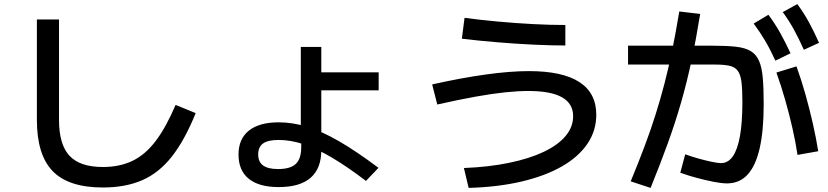

<svg xmlns="http://www.w3.org/2000/svg" viewBox="-20 -865 4040 937"><path d="M482 50Q315 50 237.5 -29.5Q160 -109 160 -280V-770H268V-280Q268 -160 319 -105Q370 -50 482 -50Q564 -50 626.5 -80Q689 -110 739.5 -176.5Q790 -243 837 -353L935 -313Q882 -182 819.5 -102Q757 -22 675 14Q593 50 482 50Z M1340 48Q1244 48 1194 7.5Q1144 -33 1144 -111Q1144 -187 1194.5 -227.5Q1245 -268 1340 -268Q1409 -268 1480 -246Q1551 -224 1635 -175.5Q1719 -127 1827 -46L1766 18Q1673 -53 1598 -97Q1523 -141 1460.5 -161.5Q1398 -182 1340 -182Q1288 -182 1264 -165Q1240 -148 1240 -111Q1240 -75 1264 -57.5Q1288 -40 1337 -40Q1397 -40 1423.5 -65Q1450 -90 1450 -146V-211H1448V-636H1548V-512H1828V-424H1548V-132Q1548 -43 1496 2.5Q1444 48 1340 48Z M2244 -45Q2367 -50 2465.5 -70.5Q2564 -91 2633.5 -124Q2703 -157 2740 -201Q2777 -245 2777 -298Q2777 -421 2559 -421Q2508 -421 2445.5 -414.5Q2383 -408 2302 -393.5Q2221 -379 2114 -355L2089 -453Q2232 -485 2351 -501.5Q2470 -518 2561 -518Q2725 -518 2807.5 -464.5Q2890 -411 2890 -305Q2890 -227 2846.5 -163Q2803 -99 2721.5 -52.5Q2640 -6 2525 21Q2410 48 2267 52ZM2739 -643Q2671 -643 2585.5 -647Q2500 -651 2409.5 -658.5Q2319 -666 2234 -676L2247 -778Q2321 -768 2407.5 -760Q2494 -752 2580 -747.5Q2666 -743 2739 -743Z M3058 20Q3096 -72 3126 -152Q3156 -232 3179.5 -306.5Q3203 -381 3223 -458Q3243 -535 3260.5 -620.5Q3278 -706 3295 -809L3397 -797Q3377 -673 3354.5 -568Q3332 -463 3304 -365.5Q3276 -268 3239.5 -167Q3203 -66 3155 52ZM3872 -109Q3863 -170 3847.5 -238.5Q3832 -307 3812 -377Q3792 -447 3769 -511L3867 -541Q3891 -475 3911 -403.5Q3931 -332 3947 -261.5Q3963 -191 3973 -127ZM3764 -569Q3739 -624 3713.5 -667Q3688 -710 3658 -750L3730 -793Q3762 -750 3787.5 -704.5Q3813 -659 3838 -605ZM3903 -622Q3878 -678 3854 -721.5Q3830 -765 3800 -806L3871 -845Q3903 -802 3928 -756Q3953 -710 3977 -656ZM3528 30Q3502 30 3463.5 22.5Q3425 15 3382 3.5Q3339 -8 3300 -22L3324 -112Q3357 -100 3391.5 -90.5Q3426 -81 3455 -75Q3484 -69 3499 -69Q3533 -69 3556 -101.5Q3579 -134 3591 -200Q3603 -266 3603 -368Q3603 -429 3598.5 -465Q3594 -501 3580.5 -519.5Q3567 -538 3540 -544Q3513 -550 3468 -550H3045V-642H3459Q3526 -642 3571 -637Q3616 -632 3643 -616Q3670 -600 3684 -568.5Q3698 -537 3702.5 -485.5Q3707 -434 3707 -356Q3707 -228 3687.5 -142Q3668 -56 3628.5 -13Q3589 30 3528 30Z"/></svg>

Font: M PLUS 1 Code Medium
Style: Regular
Weight: 500
Designer: Coji Morishita
Foundry: UNDERFOREST DESIGN
Version: Version 1.002